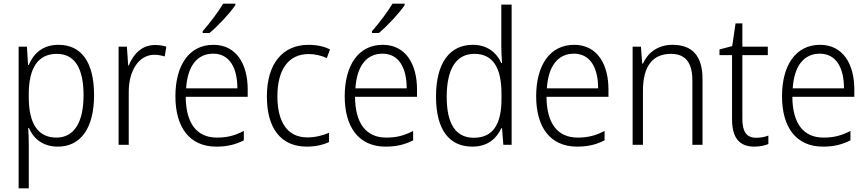

<svg xmlns="http://www.w3.org/2000/svg" viewBox="-20 -785 4703 1041"><path d="M297 -542C210 -542 161 -493 136 -433H132L126 -532H81V236H136V4C136 -26 135 -62 133 -91H137C160 -36 210 10 294 10C415 10 490 -87 490 -269C490 -450 420 -542 297 -542ZM288 -493C386 -493 433 -414 433 -269C433 -117 379 -39 286 -39C187 -39 136 -113 136 -257V-280C137 -416 186 -493 288 -493Z M820 -541C748 -541 702 -490 678 -430H675L668 -532H623V0H678V-287C678 -401 732 -488 817 -488C837 -488 856 -484 873 -479L882 -532C863 -538 842 -541 820 -541Z M1256 -757V-765H1190C1163 -720 1118 -660 1079 -616V-606H1116C1163 -645 1227 -714 1256 -757ZM1137 -542C1004 -542 931 -429 931 -263C931 -97 1006 10 1153 10C1212 10 1256 -1 1302 -24V-75C1251 -49 1211 -39 1156 -39C1047 -39 988 -116 987 -260H1323V-300C1323 -437 1262 -542 1137 -542ZM1136 -494C1226 -494 1267 -415 1267 -306H989C997 -430 1051 -494 1136 -494Z M1644 10C1691 10 1733 0 1764 -15V-65C1729 -50 1689 -40 1646 -40C1535 -40 1484 -128 1484 -263C1484 -409 1545 -492 1654 -492C1686 -492 1722 -484 1752 -470L1769 -517C1738 -533 1698 -542 1653 -542C1514 -542 1427 -442 1427 -262C1427 -89 1503 10 1644 10Z M2174 -757V-765H2108C2081 -720 2036 -660 1997 -616V-606H2034C2081 -645 2145 -714 2174 -757ZM2055 -542C1922 -542 1849 -429 1849 -263C1849 -97 1924 10 2071 10C2130 10 2174 -1 2220 -24V-75C2169 -49 2129 -39 2074 -39C1965 -39 1906 -116 1905 -260H2241V-300C2241 -437 2180 -542 2055 -542ZM2054 -494C2144 -494 2185 -415 2185 -306H1907C1915 -430 1969 -494 2054 -494Z M2541 10C2625 10 2673 -35 2698 -90H2702L2709 0H2754V-760H2698V-535C2698 -508 2700 -473 2702 -443H2698C2674 -498 2623 -542 2544 -542C2418 -542 2344 -444 2344 -261C2344 -84 2414 10 2541 10ZM2549 -38C2449 -38 2402 -116 2402 -260C2402 -411 2453 -493 2552 -493C2654 -493 2699 -416 2699 -276V-248C2699 -113 2654 -38 2549 -38Z M3093 -542C2960 -542 2887 -429 2887 -263C2887 -97 2962 10 3109 10C3168 10 3212 -1 3258 -24V-75C3207 -49 3167 -39 3112 -39C3003 -39 2944 -116 2943 -260H3279V-300C3279 -437 3218 -542 3093 -542ZM3092 -494C3182 -494 3223 -415 3223 -306H2945C2953 -430 3007 -494 3092 -494Z M3626 -542C3545 -542 3491 -497 3466 -440H3462L3455 -532H3410V0H3466V-292C3466 -427 3519 -493 3618 -493C3694 -493 3734 -448 3734 -349V0H3789V-356C3789 -484 3732 -542 3626 -542Z M4080 -38C4026 -38 4005 -73 4005 -141V-486H4143V-532H4005V-658H3968L3950 -535L3881 -517V-486H3949V-139C3949 -36 3990 10 4070 10C4100 10 4126 4 4146 -4V-50C4129 -43 4105 -38 4080 -38Z M4426 -542C4293 -542 4220 -429 4220 -263C4220 -97 4295 10 4442 10C4501 10 4545 -1 4591 -24V-75C4540 -49 4500 -39 4445 -39C4336 -39 4277 -116 4276 -260H4612V-300C4612 -437 4551 -542 4426 -542ZM4425 -494C4515 -494 4556 -415 4556 -306H4278C4286 -430 4340 -494 4425 -494Z"/></svg>

Font: Noto Sans Gujarati UI SemiCondensed Light
Style: Regular
Weight: 300
Width: 4
Designer: Jelle Bosma - Monotype Design Team, Universal Thirst
Foundry: Monotype Imaging Inc.
Version: Version 2.106